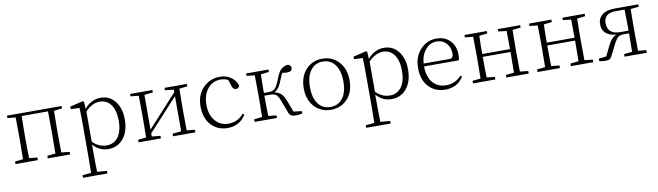

<svg xmlns="http://www.w3.org/2000/svg" viewBox="-40 -1120 6784 1980"><g transform="rotate(-10 3352.0 -130.5)"><path d="M533 -472Q531 -362 531 -282V-226Q531 -146 533 -36L619 -27V0H385V-27L471 -36Q473 -146 473 -226V-282Q473 -367 471 -477H196Q195 -438 194 -380Q193 -327 193 -282V-226Q193 -119 196 -36L281 -27V0H47V-27L132 -36Q134 -146 134 -226V-282Q134 -363 132 -473L47 -482V-507H619V-482Z M861 -91Q925 -26 1008 -26Q1080 -26 1124 -80Q1173 -140 1173 -256Q1173 -366 1128 -426Q1085 -483 1012 -483Q934 -483 861 -407ZM858 -435Q930 -521 1030 -521Q1122 -521 1179 -449Q1237 -377 1237 -259Q1237 -134 1177 -60Q1117 14 1020 14Q923 14 859 -61V32Q859 136 862 225L964 233V260H708V233L799 225Q801 107 801 33V-278Q801 -380 798 -455L706 -459V-485L841 -518L854 -511Z M1846 -472Q1844 -364 1844 -282V-226Q1844 -146 1846 -36L1931 -27V0H1697V-27L1788 -36V-404L1480 -68V-36L1570 -27V0H1336V-27L1421 -36Q1423 -146 1423 -226V-282Q1423 -363 1421 -473L1336 -482V-507H1570V-482L1480 -472V-108L1788 -446V-472L1697 -482V-507H1931V-482Z M2460 -94Q2396 14 2268 14Q2161 14 2095 -59Q2029 -132 2029 -254Q2029 -375 2105 -451Q2176 -521 2278 -521Q2342 -521 2391 -488Q2440 -455 2459 -398Q2450 -368 2423 -368Q2392 -368 2381 -403L2358 -474Q2320 -491 2280 -491Q2197 -491 2145 -428Q2092 -364 2092 -258Q2092 -154 2146 -91Q2198 -29 2283 -29Q2382 -29 2443 -104Z M3050 -25V0Q3010 8 2990 8Q2949 8 2932 -2Q2916 -11 2906 -40L2858 -168Q2840 -218 2817 -234Q2795 -249 2747 -249H2697Q2697 -117 2700 -36L2785 -27V0H2551V-27L2636 -36Q2638 -146 2638 -226V-282Q2638 -363 2636 -473L2551 -482V-507H2785V-482L2700 -472Q2697 -393 2697 -277H2746Q2789 -277 2812 -298Q2836 -321 2863 -392Q2887 -459 2916 -488Q2943 -515 2987 -521Q3023 -513 3023 -483Q3023 -444 2971 -444Q2945 -444 2922 -449Q2904 -425 2889 -381Q2854 -285 2804 -265Q2848 -256 2874 -231Q2900 -205 2921 -150L2964 -35Z M3184 -52Q3110 -125 3110 -253Q3110 -380 3185 -455Q3252 -521 3350 -521Q3448 -521 3515 -455Q3590 -380 3590 -253Q3590 -124 3515 -51Q3449 14 3350 14Q3251 14 3184 -52ZM3478 -77Q3525 -140 3525 -252Q3525 -364 3478 -428Q3431 -491 3350 -491Q3269 -491 3222 -428Q3175 -364 3175 -252Q3175 -140 3222 -77Q3269 -16 3350 -16Q3431 -16 3478 -77Z M3827 -91Q3891 -26 3974 -26Q4046 -26 4090 -80Q4139 -140 4139 -256Q4139 -366 4094 -426Q4051 -483 3978 -483Q3900 -483 3827 -407ZM3824 -435Q3896 -521 3996 -521Q4088 -521 4145 -449Q4203 -377 4203 -259Q4203 -134 4143 -60Q4083 14 3986 14Q3889 14 3825 -61V32Q3825 136 3828 225L3930 233V260H3674V233L3765 225Q3767 107 3767 33V-278Q3767 -380 3764 -455L3672 -459V-485L3807 -518L3820 -511Z M4645 -290Q4683 -290 4683 -340Q4683 -403 4646 -446Q4606 -491 4542 -491Q4474 -491 4427 -436Q4378 -380 4372 -290ZM4371 -260Q4372 -145 4429 -84Q4480 -29 4562 -29Q4659 -29 4723 -101L4739 -88Q4673 14 4547 14Q4444 14 4378 -53Q4307 -125 4307 -254Q4307 -373 4379 -449Q4447 -521 4544 -521Q4635 -521 4689 -464Q4742 -408 4742 -320Q4742 -283 4736 -260Z M5335 -472Q5333 -362 5333 -282V-226Q5333 -146 5335 -36L5421 -27V0H5187V-27L5273 -36Q5275 -146 5275 -252H4984Q4984 -119 4987 -36L5072 -27V0H4838V-27L4923 -36Q4925 -146 4925 -226V-282Q4925 -363 4923 -473L4838 -482V-507H5072V-482L4987 -472Q4984 -393 4984 -282H5275Q5275 -366 5273 -472L5187 -482V-507H5421V-482Z M6011 -472Q6009 -362 6009 -282V-226Q6009 -146 6011 -36L6097 -27V0H5863V-27L5949 -36Q5951 -146 5951 -252H5660Q5660 -119 5663 -36L5748 -27V0H5514V-27L5599 -36Q5601 -146 5601 -226V-282Q5601 -363 5599 -473L5514 -482V-507H5748V-482L5663 -472Q5660 -393 5660 -282H5951Q5951 -366 5949 -472L5863 -482V-507H6097V-482Z M6512 -257V-282Q6512 -328 6511 -380Q6510 -439 6509 -478H6415Q6292 -478 6292 -373Q6292 -257 6428 -257ZM6572 -473Q6570 -363 6570 -282V-226Q6570 -146 6572 -36L6658 -27V0H6425V-27L6510 -36Q6512 -142 6512 -229H6457Q6417 -229 6396 -212Q6378 -198 6354 -152L6296 -37Q6282 -9 6270 -1Q6256 8 6224 8Q6200 8 6160 0V-26L6239 -35L6293 -145Q6330 -221 6383 -238Q6234 -252 6234 -373Q6234 -434 6278 -469Q6325 -507 6411 -507H6658V-482Z"/></g></svg>

Font: Source Han Serif SC ExtraLight
Style: Regular
Weight: 250
Designer: Ryoko NISHIZUKA  (kana & ideographs); Frank Grießhammer (Latin, Greek & Cyrillic); Wenlong ZHANG  (bopomofo); Sandoll Co
Foundry: Adobe Systems Incorporated
Version: Version 1.001 October 20, 2017